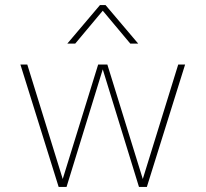

<svg xmlns="http://www.w3.org/2000/svg" viewBox="-20 -733 806 753"><path d="M522 -562H491L383 -691L275 -562H244L372 -713H394ZM540 -31 679 -480H706L556 0H525L383 -461L241 0H210L60 -480H87L226 -31L365 -480H401Z"/></svg>

Font: Prompt Thin
Style: Regular
Weight: 100
Designer: Katatrad Team
Foundry: CadsonDemak
Version: Version 1.030